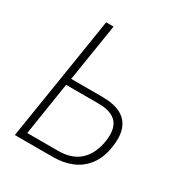

<svg xmlns="http://www.w3.org/2000/svg" viewBox="-166 -825 891 945"><g transform="rotate(30 279.5 -352.5)"><path d="M53 0 165 -705H207L155 -378H330Q398 -378 439 -356Q480 -334 494.5 -288.5Q509 -243 495 -171Q483 -115 452 -76.5Q421 -38 374.5 -19Q328 0 269 0ZM101 -39H276Q349 -39 393 -75Q437 -111 453 -183Q469 -263 439 -301.5Q409 -340 331 -340H148Z"/></g></svg>

Font: Nunito Sans 10pt Condensed ExtraLight
Style: Italic
Weight: 250
Width: 3
Italic angle: -9°
Designer: Vernon Adams
Foundry: Vernon Adams
Version: Version 3.101;gftools[0.9.27]